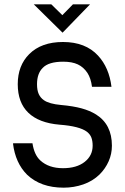

<svg xmlns="http://www.w3.org/2000/svg" viewBox="-20 -861 577 887"><path d="M384 -524Q366 -551 339.5 -563.5Q313 -576 272 -576Q204 -576 177 -547Q151 -521 151 -472Q151 -444 159 -426.5Q167 -409 183 -398Q207 -381 262 -376Q318 -371 356.5 -360.5Q395 -350 424 -332Q497 -286 497 -188Q497 -150 482 -116Q467 -82 440 -55Q408 -24 364.5 -9Q321 6 274 6Q168 6 105 -54Q51 -108 40 -198L42 -199H130Q138 -146 166 -120Q205 -84 271 -84Q334 -84 371 -113Q408 -142 408 -188Q408 -209 402.5 -224.5Q397 -240 382 -252Q348 -278 255 -285Q160 -293 111 -340Q62 -387 62 -472Q62 -558 115 -611Q171 -667 271 -667Q375 -667 433 -604Q484 -549 495 -460H405Q400 -499 384 -524ZM396 -841 269 -710 136 -841H217L268 -791L317 -841Z"/></svg>

Font: Sulphur Point
Style: Bold
Weight: 700
Designer: Noponies / Dale Sattler
Foundry: Noponies
Version: Version 1.000; ttfautohint (v1.8)